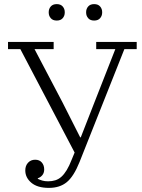

<svg xmlns="http://www.w3.org/2000/svg" viewBox="-20 -902 693 934"><path d="M218 12Q162 12 132.5 -13Q103 -38 103 -73Q103 -96 116.5 -110.5Q130 -125 151 -125Q172 -125 183.5 -111.5Q195 -98 195 -78Q195 -61 186 -50Q177 -39 164 -35V-32Q174 -27 186 -23.5Q198 -20 214 -20Q233 -20 249 -25Q265 -30 278.5 -42Q292 -54 304.5 -74.5Q317 -95 329 -126L343 -160L79 -663H19V-698H241V-663H148L284 -404L370 -234H373L439 -403L541 -663H448V-698H645V-663H585L367 -114Q339 -44 305 -16Q271 12 218 12ZM256 -802Q237 -802 227 -813.5Q217 -825 217 -841V-843Q217 -859 227 -870.5Q237 -882 256 -882Q275 -882 285 -870.5Q295 -859 295 -843V-841Q295 -825 285 -813.5Q275 -802 256 -802ZM438 -802Q419 -802 409 -813.5Q399 -825 399 -841V-843Q399 -859 409 -870.5Q419 -882 438 -882Q457 -882 467 -870.5Q477 -859 477 -843V-841Q477 -825 467 -813.5Q457 -802 438 -802Z"/></svg>

Font: IBM Plex Serif Light
Style: Regular
Weight: 300
Designer: Mike Abbink, Paul van der Laan, Pieter van Rosmalen
Foundry: Bold Monday
Version: Version 3.001